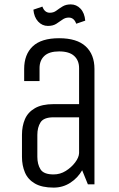

<svg xmlns="http://www.w3.org/2000/svg" viewBox="-20 -839 540 874"><path d="M380 0 354 -64Q334 -29 300 -7Q266 15 224 15Q171 15 139 -3.5Q107 -22 93.5 -54Q80 -86 80 -125V-225Q80 -265 93.5 -296.5Q107 -328 139 -346.5Q171 -365 224 -365H340V-529Q340 -564 317.5 -584.5Q295 -605 249 -605Q204 -605 182 -584.5Q160 -564 160 -529V-470H90V-525Q90 -591 129 -628Q168 -665 249 -665Q330 -665 370 -628Q410 -591 410 -525V0ZM340 -305H224Q179 -305 164.5 -282Q150 -259 150 -225V-125Q150 -91 164.5 -68Q179 -45 224 -45Q254 -45 279.5 -61Q305 -77 322 -99.5Q339 -122 340 -142ZM327 -731Q317 -759 293 -759Q277 -759 264 -749.5Q251 -740 236 -730.5Q221 -721 198 -721Q172 -721 153.5 -741Q135 -761 132 -795L173 -809Q183 -781 207 -781Q224 -781 236.5 -790.5Q249 -800 264.5 -809.5Q280 -819 302 -819Q328 -819 346.5 -799.5Q365 -780 368 -745Z"/></svg>

Font: Unica One
Style: Regular
Weight: 400
Designer: Eduardo Rodriguez Tunni
Foundry: Eduardo Rodriguez Tunni
Version: Version 2.000; ttfautohint (v1.8.4.7-5d5b);gftools[0.9.23]